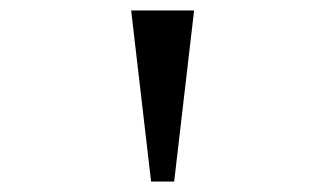

<svg xmlns="http://www.w3.org/2000/svg" viewBox="-20 -670 620 366"><path d="M268 -324 230 -650H350L312 -324Z"/></svg>

Font: Sometype Mono
Style: Regular
Weight: 400
Monospace: yes
Designer: Ryoichi Tsunekawa
Foundry: Dharma Type
Version: Version 1.000; ttfautohint (v1.8.3)